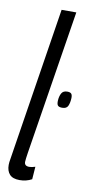

<svg xmlns="http://www.w3.org/2000/svg" viewBox="-87 -776 392 823"><g transform="rotate(10 109.5 -365.0)"><path d="M112 -740H176L76 -112Q74 -97 72.5 -87.5Q71 -78 71 -71Q71 -53 92 -53Q103 -53 118 -58L114 -3Q90 10 61 10Q31 10 17.5 -5Q4 -20 4 -46Q4 -57 7 -73ZM164 -355Q165 -373 172 -386Q179 -399 197 -399Q211 -399 215.5 -392.5Q220 -386 219 -372Q218 -353 212 -340Q206 -327 187 -327Q173 -327 168 -333Q163 -339 164 -355Z"/></g></svg>

Font: Georama ExtraCondensed
Style: Italic
Weight: 400
Width: 2
Italic angle: -9°
Designer: Jean-Baptiste Levee
Foundry: Production Type
Version: Version 1.000